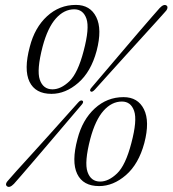

<svg xmlns="http://www.w3.org/2000/svg" viewBox="-20 -730 686 763"><path d="M281.5 -710.5Q338.5 -710.5 362.5 -662.2Q386.5 -614 364 -528Q341.5 -444.5 291 -400.8Q240.5 -357 184.5 -357Q120.5 -357 97.2 -405.2Q74 -453.5 98.5 -544.5Q118 -620.5 167 -665.5Q216 -710.5 281.5 -710.5ZM312.5 -528Q336.5 -618.5 323.5 -655.8Q310.5 -693 275 -693Q234.5 -693 202 -656.5Q169.5 -620 149.5 -545.5Q125 -451.5 138.2 -413.2Q151.5 -375 188.5 -375Q222 -375 255.8 -407.2Q289.5 -439.5 312.5 -528ZM357 -374Q345.5 -361.5 340 -367Q334 -371.5 345 -383.5Q366 -408.5 397.5 -445.2Q429 -482 463.5 -522.8Q498 -563.5 530 -600.8Q562 -638 584.8 -664.2Q607.5 -690.5 614.5 -698Q631.5 -716 642.5 -707.5Q647 -703.5 644.8 -696Q642.5 -688.5 634.5 -681Q628 -673.5 604.8 -647.8Q581.5 -622 548.5 -585.8Q515.5 -549.5 479.5 -509.8Q443.5 -470 411 -434Q378.5 -398 357 -374ZM290.5 -322.5Q301 -334.5 308 -329.5Q314.5 -324.5 303 -312Q283 -288.5 252 -252.2Q221 -216 186.5 -175.2Q152 -134.5 120 -97.2Q88 -60 65 -33.2Q42 -6.5 35.5 0.5Q18 18.5 7.5 10Q-2.5 1.5 15.5 -16.5Q21.5 -24 45 -50Q68.5 -76 101.8 -112.5Q135 -149 170.8 -188.8Q206.5 -228.5 238.2 -264Q270 -299.5 290.5 -322.5ZM471 -344Q528 -344 552 -295.8Q576 -247.5 553.5 -161.5Q531 -78 480.5 -34.2Q430 9.5 374 9.5Q310 9.5 286.8 -38.8Q263.5 -87 288 -178Q307.5 -254 356.5 -299Q405.5 -344 471 -344ZM502 -161.5Q526 -252 513 -289.2Q500 -326.5 464.5 -326.5Q424 -326.5 391.5 -290Q359 -253.5 339 -179Q314.5 -85 327.8 -46.8Q341 -8.5 378 -8.5Q411.5 -8.5 445.2 -40.8Q479 -73 502 -161.5Z"/></svg>

Font: Fraunces 144pt S050 Light
Style: Italic
Weight: 300
Italic angle: -16°
Version: Version 1.000; ttfautohint (v1.8.3)